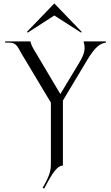

<svg xmlns="http://www.w3.org/2000/svg" viewBox="-20 -963 646 1117"><path d="M228 130 237 134C264 86 303 0 346 0V-378L488 -615C532 -688 562 -711 596 -715V-722H466C479 -681 472 -650 441 -598L331 -416L180 -670C170 -686 160 -706 157 -722H10V-715H34C77 -715 82 -690 107 -648L276 -366V-10C276 31 268 61 228 130ZM141 -773 296 -873 452 -773 455 -778 296 -943 137 -778Z"/></svg>

Font: Sinistre
Style: Regular
Weight: 400
Designer: Jules Durand
Foundry: Collletttivo
Version: Version 69.420;Glyphs 3.2 (3217)